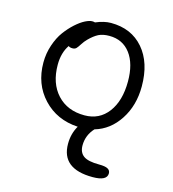

<svg xmlns="http://www.w3.org/2000/svg" viewBox="-107 -583 805 891"><g transform="rotate(15 296.0 -137.5)"><path d="M418.9 219.2Q269 219.2 269 99.1Q269 50.3 292 11.2Q189.9 5.4 125.5 -63.5Q61 -132.3 61 -235.8Q61 -279.3 74.7 -319.8Q88.4 -360.4 108.9 -388.2Q129.4 -416 153.1 -437.3Q176.8 -458.5 197.3 -468.8Q217.8 -479 231 -479Q238.3 -479 244.1 -477.1Q284.2 -494.1 316.9 -494.1Q415.5 -494.1 473.1 -427.2Q530.8 -360.4 530.8 -246.1Q530.8 -154.3 486.3 -86.2Q441.9 -18.1 370.1 2.9Q335.9 40 335.9 88.9Q335.9 122.6 357.9 138.7Q379.9 154.8 433.1 154.8Q462.9 154.8 475.3 161.9Q487.8 168.9 487.8 183.1Q487.8 219.2 418.9 219.2ZM127.9 -243.2Q127.9 -153.8 176.8 -100.8Q225.6 -47.9 308.1 -47.9Q379.4 -47.9 421.1 -103.3Q462.9 -158.7 462.9 -252Q462.9 -336.9 426.3 -385.5Q389.6 -434.1 325.2 -434.1Q293.9 -434.1 273.4 -423.6Q252.9 -413.1 230 -390.1Q217.8 -377.9 208 -362.3Q198.2 -346.7 191.9 -340.3Q185.5 -334 173.8 -334Q160.6 -334 154.8 -339.8Q127.9 -300.8 127.9 -243.2Z"/></g></svg>

Font: Shantell Sans Normal
Style: Regular
Weight: 300
Designer: Stephen Nixon, Anya Danilova, Shantell Martin
Foundry: Arrow Type
Version: Version 1.006;[559af2be0]